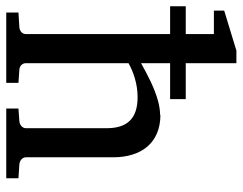

<svg xmlns="http://www.w3.org/2000/svg" viewBox="-101 -677 776 614"><g transform="rotate(90 287.0 -370.0)"><path d="M348 -494C335 -494 321 -492 305 -488C260 -476 218 -453 182 -433V-526H297V-576H182V-738H142L14 -699V-666H89V-576H0V-526H89V-65C89 -53 79 -45 68 -44L20 -41V-2H245V-41L202 -44C191 -45 182 -53 182 -65V-393C211 -409 248 -422 291 -422C359 -422 390 -389 390 -323V-65C390 -53 379 -45 368 -44L327 -41V-2H550V-41L505 -44C494 -45 483 -53 483 -65V-344C483 -435 436 -495 347 -495Z"/></g></svg>

Font: Veleka
Style: Regular
Weight: 400
Designer: Stefan Peev, Context Ltd, 2016; SIL International, 1997-2014.
Foundry: Stefan Peev, Context Ltd, 2016
Version: Version 1.000